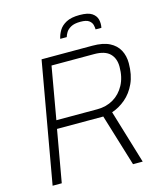

<svg xmlns="http://www.w3.org/2000/svg" viewBox="-126 -961 900 1054"><g transform="rotate(-15 324.5 -433.5)"><path d="M41 0 162 -686H451Q511 -686 547.5 -667.5Q584 -649 601.5 -616.5Q619 -584 619 -542Q619 -476 597 -428Q575 -380 539 -349.5Q503 -319 461 -305L553 0H498L408 -295H145L93 0ZM154 -342H387Q438 -342 478 -365.5Q518 -389 541.5 -432.5Q565 -476 565 -536Q565 -584 537 -611.5Q509 -639 448 -639H206ZM290 -768Q295 -792 308.5 -814.5Q322 -837 350 -852Q378 -867 426 -867Q474 -867 496 -852Q518 -837 523.5 -814.5Q529 -792 524 -768H491Q491 -779 487.5 -793.5Q484 -808 469.5 -819Q455 -830 421 -830Q386 -830 366.5 -819Q347 -808 338.5 -793.5Q330 -779 327 -768Z"/></g></svg>

Font: Archivo SemiCondensed Thin
Style: Italic
Weight: 250
Width: 4
Italic angle: -10°
Designer: Hector Gatti
Foundry: Omnibus-Type
Version: Version 2.001